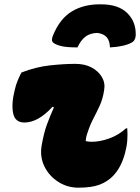

<svg xmlns="http://www.w3.org/2000/svg" viewBox="-20 -856 647 887"><path d="M430 -704Q396 -703 374.5 -686.5Q353 -670 338 -637Q292 -637 268 -642Q244 -647 230 -656Q220 -662 220 -671.5Q220 -681 225 -693Q257 -770 311.5 -803Q366 -836 440 -836H447Q527 -836 568 -795.5Q609 -755 607 -693Q606 -669 588 -659Q551 -640 488 -637Q487 -668 473 -684Q459 -700 430 -704ZM79 -521Q146 -547 211 -554Q276 -561 328 -561Q372 -561 403.5 -544Q435 -527 451 -499.5Q467 -472 461 -439Q455 -399 440.5 -367.5Q426 -336 411 -307.5Q396 -279 385 -245Q377 -224 376 -204Q390 -201 403 -201Q442 -201 485 -216.5Q528 -232 562 -263H568Q570 -235 568 -207.5Q566 -180 558 -150Q540 -81 500 -41Q475 -16 439 -2.5Q403 11 342 11Q291 11 249 -16Q207 -43 185.5 -86.5Q164 -130 172 -181Q182 -240 196 -278.5Q210 -317 229 -360L223 -363Q189 -326 156.5 -308Q124 -290 93 -290Q49 -290 40.5 -333.5Q32 -377 48 -440Q53 -463 61.5 -483.5Q70 -504 79 -521Z"/></svg>

Font: Recursive Mn Csl St XBk
Style: Italic
Weight: 1000
Italic angle: -15°
Monospace: yes
Version: Version 1.079;hotconv 1.0.112;makeotfexe 2.5.65598; ttfautoh